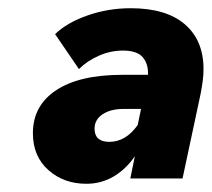

<svg xmlns="http://www.w3.org/2000/svg" viewBox="-20 -735 515 467"><path d="M297 -301 308 -355Q286 -323 256 -305.5Q226 -288 190 -288Q135 -288 97.5 -321.5Q60 -355 60 -411Q60 -478 116.5 -515.5Q173 -553 277 -553H340Q341 -580 327 -596Q313 -612 279 -612Q249 -612 220.5 -599.5Q192 -587 172 -567L114 -652Q143 -680 193 -697.5Q243 -715 298 -715Q384 -715 429.5 -676Q475 -637 475 -567Q475 -552 473 -537.5Q471 -523 468 -507L424 -301ZM246 -390Q286 -390 315 -431L323 -470H280Q249 -470 229.5 -457Q210 -444 210 -422Q210 -390 246 -390Z"/></svg>

Font: Wix Madefor Text ExtraBold
Style: Italic
Weight: 800
Italic angle: -12°
Designer: Dalton Maag Ltd
Foundry: Dalton Maag Ltd
Version: Version 3.100